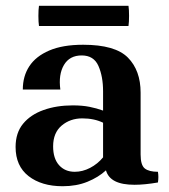

<svg xmlns="http://www.w3.org/2000/svg" viewBox="-20 -630 586 665"><path d="M197 15Q124 15 79 -20Q34 -55 34 -121Q34 -170 60 -201.5Q86 -233 131 -249Q176 -265 232 -265Q265 -265 290 -260Q315 -255 337 -247V-205Q306 -220 265 -220Q223 -220 193.5 -195Q164 -170 164 -123Q164 -81 184.5 -58Q205 -35 239 -35Q266 -35 292 -48.5Q318 -62 337 -85L347 -40Q321 -16 283 -0.5Q245 15 197 15ZM467 -309V-95Q467 -58 481.5 -46.5Q496 -35 527 -35Q530 -17 527 2Q504 6 483.5 8Q463 10 446 10Q403 10 378.5 -2.5Q354 -15 347 -40L337 -85V-314Q337 -365 321 -401.5Q305 -438 263 -438Q221 -438 201.5 -405Q182 -372 189 -320H59Q59 -366 81.5 -400.5Q104 -435 150.5 -455Q197 -475 268 -475Q379 -475 423 -430.5Q467 -386 467 -309ZM425 -540H115Q113 -553 113 -575Q113 -597 115 -610H425Q427 -597 427 -575Q427 -553 425 -540Z"/></svg>

Font: Poltawski Nowy
Style: Bold
Weight: 700
Designer: Adam Pótawski, Mateusz Machalski, Borys Kosmynka, Ania Wieluska
Foundry: Capitalics.wtf
Version: Version 1.001;gftools[0.9.25]